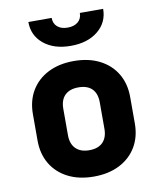

<svg xmlns="http://www.w3.org/2000/svg" viewBox="-88 -854 775 933"><g transform="rotate(-10 300.0 -387.5)"><path d="M60 -210V-340Q60 -406 89.5 -455.5Q119 -505 173 -532.5Q227 -560 300 -560Q373 -560 427 -532.5Q481 -505 510.5 -455.5Q540 -406 540 -340V-210Q540 -144 510.5 -94.5Q481 -45 427 -17.5Q373 10 300 10Q227 10 173 -17.5Q119 -45 89.5 -94.5Q60 -144 60 -210ZM390 -210V-340Q390 -384 367 -407Q344 -430 300 -430Q257 -430 233.5 -407Q210 -384 210 -340V-210Q210 -167 233.5 -143.5Q257 -120 300 -120Q344 -120 367 -143.5Q390 -167 390 -210ZM116 -785H231Q231 -757 249.5 -741Q268 -725 300 -725Q332 -725 351 -741Q370 -757 370 -785H485Q485 -718 434 -676.5Q383 -635 300 -635Q217 -635 166.5 -676.5Q116 -718 116 -785Z"/></g></svg>

Font: JetBrains Mono Extra Bold
Style: Regular
Weight: 800
Monospace: yes
Designer: Philipp Nurullin, Konstantin Bulenkov
Foundry: JetBrains
Version: 2.002